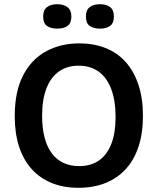

<svg xmlns="http://www.w3.org/2000/svg" viewBox="-20 -879 749 912"><path d="M353 13Q281 13 225 -10Q169 -33 130 -76.5Q91 -120 70.5 -183Q50 -246 50 -327Q50 -444 89.5 -520.5Q129 -597 198.5 -635Q268 -673 357 -673Q425 -673 481 -651Q537 -629 576.5 -585Q616 -541 637.5 -476.5Q659 -412 659 -329Q659 -246 638 -182.5Q617 -119 577 -75.5Q537 -32 480.5 -9.5Q424 13 353 13ZM356 -90Q412 -90 450.5 -117Q489 -144 509 -196Q529 -248 529 -323Q529 -401 508.5 -455.5Q488 -510 449 -538.5Q410 -567 353 -567Q299 -567 260 -539.5Q221 -512 200.5 -459Q180 -406 180 -328Q180 -271 191.5 -226.5Q203 -182 225.5 -151.5Q248 -121 281 -105.5Q314 -90 356 -90ZM455 -743Q424 -743 406 -756Q388 -769 388 -801Q388 -831 406 -845Q424 -859 455 -859Q486 -859 503.5 -845Q521 -831 521 -801Q521 -769 503 -756Q485 -743 455 -743ZM252 -743Q221 -743 203 -756Q185 -769 185 -801Q185 -831 203 -845Q221 -859 252 -859Q282 -859 300.5 -845Q319 -831 319 -801Q319 -769 301 -756Q283 -743 252 -743Z"/></svg>

Font: Bricolage Grotesque 28pt SemiBold
Style: Regular
Weight: 600
Version: Version 1.001;gftools[0.9.33.dev8+g029e19f]